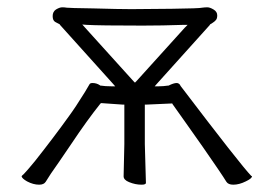

<svg xmlns="http://www.w3.org/2000/svg" viewBox="-20 -500 749 525"><path d="M353 -278 485 -424 493 -432H481Q424 -430 370 -430Q252 -430 217 -432L205 -433L213 -424L345 -278L349 -274ZM618 5Q604 5 599 -3Q593 -13 575 -39.5Q557 -66 534 -99Q511 -132 488.5 -163.5Q466 -195 452 -215L451 -217H448L381 -214H376V-209V-106L379 0Q379 5 367 5Q350 5 333 -2Q318 -8 318 -18L320 -106V-209V-214H315L258 -218H256L254 -216Q218 -171 176 -108Q134 -46 119 -25L105 -3Q100 5 87 5Q71 5 54 -4Q40 -12 39 -18Q40 -20 45 -24Q53 -32 76 -60Q99 -89 124 -122Q149 -155 169 -183Q186 -206 212 -248L225 -270Q227 -273 233 -273Q244 -273 253 -267L254 -266H255Q268 -264 284 -264H295L288 -272L144 -432V-433Q141 -435 131 -440Q124 -444 124 -456Q124 -468 133 -474Q143 -480 150 -480Q158 -480 162 -479Q167 -478 236 -477Q305 -475 339 -475Q374 -475 450 -476Q526 -477 533 -479Q540 -480 547 -480Q554 -480 564 -474Q574 -468 574 -458Q574 -450 571 -446Q567 -441 562 -438Q557 -435 554 -433V-432L410 -272L403 -264H414Q426 -264 440 -266H441Q455 -273 463 -273Q469 -273 473 -267V-266Q638 -49 667 -19H668L669 -18Q669 -12 652 -4Q634 5 618 5Z"/></svg>

Font: LXGW WenKai Lite Light
Style: Regular
Weight: 300
Designer: LXGW / Fontworks Inc.
Foundry: LXGW / Fontworks Inc.
Version: Version 1.511; March 25, 2025